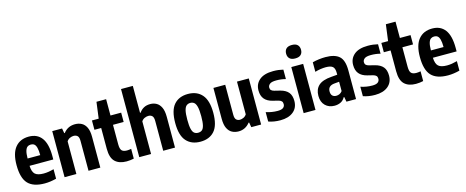

<svg xmlns="http://www.w3.org/2000/svg" viewBox="-41 -1499 5340 2200"><g transform="rotate(-15 2629.0 -399.0)"><path d="M287.5 10.5Q152.5 10.5 90.2 -55.8Q28 -122 28 -275.5Q28 -415.5 85.8 -485.5Q143.5 -555.5 247.5 -555.5Q347 -555.5 399.2 -485.2Q451.5 -415 451.5 -271.5V-229.5H170Q173 -157.5 203.2 -130Q233.5 -102.5 304.5 -102.5Q333 -102.5 362.8 -107.2Q392.5 -112 425.5 -121V-8.5Q353 10.5 287.5 10.5ZM247 -461.5Q223.5 -461.5 206.5 -449.5Q189.5 -437.5 180 -406.2Q170.5 -375 170 -316.5H320Q319.5 -375 310.8 -406.2Q302 -437.5 286 -449.5Q270 -461.5 247 -461.5Z M524 0V-546.5H640.5L651 -488.5H657.5Q709.5 -555.5 795 -555.5Q838.5 -555.5 873 -537.2Q907.5 -519 927.8 -477.2Q948 -435.5 948 -365.5V0H808V-355Q808 -398.5 790.8 -414.5Q773.5 -430.5 745.5 -430.5Q724.5 -430.5 701.5 -420.2Q678.5 -410 664 -387V0Z M1258.5 9.5Q1171 9.5 1123 -36.2Q1075 -82 1075 -188.5V-436H995V-546.5H1075L1100.5 -740H1215V-546.5H1341.5V-436H1215V-205Q1215 -151 1233.2 -130.8Q1251.5 -110.5 1294.5 -110.5Q1306 -110.5 1318.2 -112Q1330.5 -113.5 1345 -116V-0.5Q1327 4 1303.8 6.8Q1280.5 9.5 1258.5 9.5Z M1410 0V-808H1550V-488.5H1557Q1579 -520.5 1611 -538Q1643 -555.5 1688.5 -555.5Q1728 -555.5 1761 -537.2Q1794 -519 1814 -477.2Q1834 -435.5 1834 -364.5V0H1694V-353Q1694 -397.5 1676.8 -413.8Q1659.5 -430 1631.5 -430Q1611.5 -430 1588 -420Q1564.5 -410 1550 -387V0Z M2135 10.5Q2028.5 10.5 1968.8 -56.5Q1909 -123.5 1909 -270.5Q1909 -420 1968.5 -487.8Q2028 -555.5 2135 -555.5Q2241.5 -555.5 2301.2 -486.8Q2361 -418 2361 -272Q2361 -124 2301.5 -56.8Q2242 10.5 2135 10.5ZM2135 -95.5Q2161.5 -95.5 2180 -109.2Q2198.5 -123 2208 -160.8Q2217.5 -198.5 2217.5 -270Q2217.5 -343.5 2207.5 -382.2Q2197.5 -421 2179 -435.2Q2160.5 -449.5 2135 -449.5Q2109.5 -449.5 2090.8 -435.2Q2072 -421 2062.2 -382.8Q2052.5 -344.5 2052.5 -272.5Q2052.5 -200 2062 -161.8Q2071.5 -123.5 2090 -109.5Q2108.5 -95.5 2135 -95.5Z M2587.5 9.5Q2545 9.5 2510.8 -8.5Q2476.5 -26.5 2456.2 -68Q2436 -109.5 2436 -180V-546.5H2576V-191.5Q2576 -148 2593 -131.8Q2610 -115.5 2636.5 -115.5Q2655 -115.5 2678 -125.5Q2701 -135.5 2715.5 -158.5V-546.5H2855.5V0H2739L2728.5 -57.5H2722Q2669 9.5 2587.5 9.5Z M3083 10.5Q3006 10.5 2942.5 -12V-124Q3009.5 -101.5 3080 -101.5Q3125.5 -101.5 3145.8 -117Q3166 -132.5 3166 -159.5Q3166 -182.5 3154.5 -194.2Q3143 -206 3120 -212.5L3051.5 -229.5Q2990 -245 2958.5 -282.8Q2927 -320.5 2927 -385Q2927 -461.5 2982.8 -508.5Q3038.5 -555.5 3146 -555.5Q3180 -555.5 3209.2 -551.8Q3238.5 -548 3264.5 -541.5V-429.5Q3211.5 -443.5 3153.5 -443.5Q3097.5 -443.5 3076 -426Q3054.5 -408.5 3054.5 -385Q3054.5 -364.5 3065.8 -353Q3077 -341.5 3100 -335.5L3168.5 -318.5Q3232 -302 3262.8 -265.2Q3293.5 -228.5 3293.5 -163Q3293.5 -82 3237 -35.8Q3180.5 10.5 3083 10.5Z M3360 0V-546.5H3500.5V0ZM3430.5 -630Q3385.5 -630 3363.8 -651.2Q3342 -672.5 3342 -709.5Q3342 -747 3363.8 -768.2Q3385.5 -789.5 3430.5 -789.5Q3475.5 -789.5 3497.2 -768.2Q3519 -747 3519 -709.5Q3519 -672.5 3497.2 -651.2Q3475.5 -630 3430.5 -630Z M3726 10Q3658.5 10 3616.2 -32Q3574 -74 3574 -146.5Q3574 -224 3621 -267.8Q3668 -311.5 3774 -319.5L3845.5 -325.5V-347.5Q3845.5 -401.5 3821.5 -422Q3797.5 -442.5 3740 -442.5Q3711.5 -442.5 3677.8 -437.5Q3644 -432.5 3612 -422.5V-535.5Q3646 -545 3687.5 -550.2Q3729 -555.5 3766 -555.5Q3877 -555.5 3929.2 -508.2Q3981.5 -461 3981.5 -341V0H3867.5L3857 -57.5H3850.5Q3831 -21.5 3798.5 -5.8Q3766 10 3726 10ZM3711 -162.5Q3711 -128 3728 -111.5Q3745 -95 3774.5 -95Q3792 -95 3811 -102.8Q3830 -110.5 3845.5 -131.5V-242L3790 -237Q3711 -230.5 3711 -162.5Z M4206 10.5Q4129 10.5 4065.5 -12V-124Q4132.5 -101.5 4203 -101.5Q4248.5 -101.5 4268.8 -117Q4289 -132.5 4289 -159.5Q4289 -182.5 4277.5 -194.2Q4266 -206 4243 -212.5L4174.5 -229.5Q4113 -245 4081.5 -282.8Q4050 -320.5 4050 -385Q4050 -461.5 4105.8 -508.5Q4161.5 -555.5 4269 -555.5Q4303 -555.5 4332.2 -551.8Q4361.5 -548 4387.5 -541.5V-429.5Q4334.5 -443.5 4276.5 -443.5Q4220.5 -443.5 4199 -426Q4177.5 -408.5 4177.5 -385Q4177.5 -364.5 4188.8 -353Q4200 -341.5 4223 -335.5L4291.5 -318.5Q4355 -302 4385.8 -265.2Q4416.5 -228.5 4416.5 -163Q4416.5 -82 4360 -35.8Q4303.5 10.5 4206 10.5Z M4691.5 9.5Q4604 9.5 4556 -36.2Q4508 -82 4508 -188.5V-436H4428V-546.5H4508L4533.5 -740H4648V-546.5H4774.5V-436H4648V-205Q4648 -151 4666.2 -130.8Q4684.5 -110.5 4727.5 -110.5Q4739 -110.5 4751.2 -112Q4763.5 -113.5 4778 -116V-0.5Q4760 4 4736.8 6.8Q4713.5 9.5 4691.5 9.5Z M5072 10.5Q4937 10.5 4874.8 -55.8Q4812.5 -122 4812.5 -275.5Q4812.5 -415.5 4870.2 -485.5Q4928 -555.5 5032 -555.5Q5131.5 -555.5 5183.8 -485.2Q5236 -415 5236 -271.5V-229.5H4954.5Q4957.5 -157.5 4987.8 -130Q5018 -102.5 5089 -102.5Q5117.5 -102.5 5147.2 -107.2Q5177 -112 5210 -121V-8.5Q5137.5 10.5 5072 10.5ZM5031.5 -461.5Q5008 -461.5 4991 -449.5Q4974 -437.5 4964.5 -406.2Q4955 -375 4954.5 -316.5H5104.5Q5104 -375 5095.2 -406.2Q5086.5 -437.5 5070.5 -449.5Q5054.5 -461.5 5031.5 -461.5Z"/></g></svg>

Font: Encode Sans Condensed
Style: Bold
Weight: 700
Width: 3
Designer: Multiple Designers
Foundry: Impallari Type
Version: Version 3.000; ttfautohint (v1.8.3) -l 8 -r 50 -G 200 -x 14 